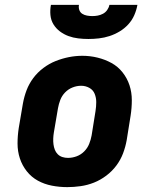

<svg xmlns="http://www.w3.org/2000/svg" viewBox="-20 -760 640 788"><path d="M256 8Q224 8 193 2Q162 -4 135.5 -18.5Q109 -33 90 -57Q71 -81 61.5 -110Q52 -139 52 -171Q52 -203 57 -235L74 -335Q79 -363 89 -389.5Q99 -416 116.5 -439.5Q134 -463 158 -481Q182 -499 208.5 -509.5Q235 -520 262.5 -525.5Q290 -531 318 -531Q350 -531 380.5 -523.5Q411 -516 437.5 -501.5Q464 -487 483 -463Q502 -439 511.5 -410Q521 -381 521 -349Q521 -317 516 -285L500 -185Q495 -157 485 -130.5Q475 -104 457.5 -80.5Q440 -57 416 -39Q392 -21 365.5 -10.5Q339 0 311 4Q283 8 256 8ZM259 -112Q277 -112 294.5 -118.5Q312 -125 325.5 -138.5Q339 -152 346 -169.5Q353 -187 356 -204L372 -304Q375 -323 375 -341Q375 -359 368.5 -375Q362 -391 346.5 -399.5Q331 -408 313 -408Q295 -408 277.5 -401Q260 -394 247 -380.5Q234 -367 227.5 -350Q221 -333 218 -316L201 -216Q199 -204 198.5 -191.5Q198 -179 199.5 -167.5Q201 -156 205 -145.5Q209 -135 217 -127Q225 -119 236 -115.5Q247 -112 259 -112ZM343 -600Q322 -600 301 -602.5Q280 -605 261 -612Q242 -619 226 -631Q210 -643 199.5 -660Q189 -677 187 -698Q185 -719 189 -740H304Q302 -729 305.5 -719Q309 -709 317.5 -703.5Q326 -698 337 -696Q348 -694 359 -694Q370 -694 381 -696Q392 -698 402.5 -703.5Q413 -709 420 -719Q427 -729 429 -740H544Q540 -718 531 -697.5Q522 -677 506.5 -660Q491 -643 471 -631Q451 -619 429.5 -612Q408 -605 386 -602.5Q364 -600 343 -600Z"/></svg>

Font: Iosevka Etoile Heavy Oblique
Style: Regular
Weight: 900
Italic angle: -9°
Designer: Belleve Invis
Foundry: Belleve Invis
Version: Version 15.5.2; ttfautohint (v1.8.4)